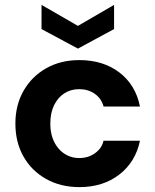

<svg xmlns="http://www.w3.org/2000/svg" viewBox="-20 -754 636 786"><path d="M305 12Q228 12 168.5 -21.5Q109 -55 76 -113.5Q43 -172 43 -248Q43 -324 76.5 -382.5Q110 -441 169 -474.5Q228 -508 305 -508Q402 -508 468.5 -457.5Q535 -407 553 -318H404Q395 -351 368 -370Q341 -389 304 -389Q270 -389 243.5 -372Q217 -355 201.5 -323.5Q186 -292 186 -248Q186 -215 195 -189.5Q204 -164 220 -145.5Q236 -127 257.5 -117Q279 -107 304 -107Q329 -107 349 -115.5Q369 -124 384 -140Q399 -156 404 -178H553Q535 -91 468.5 -39.5Q402 12 305 12ZM299 -555 150 -635V-734L299 -648L447 -734V-635Z"/></svg>

Font: DM Sans 28pt ExtraBold
Style: Regular
Weight: 800
Version: Version 4.004;gftools[0.9.30]